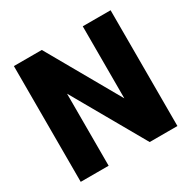

<svg xmlns="http://www.w3.org/2000/svg" viewBox="-158 -866 1018 1021"><g transform="rotate(-30 351.0 -355.5)"><path d="M647.5 0H477.1L225.1 -442.4V0H53.7V-710.9H225.1L476.6 -268.6V-710.9H647.5Z"/></g></svg>

Font: Roboto
Style: Regular
Weight: 900
Designer: Google
Version: Version 2.001171; 2014